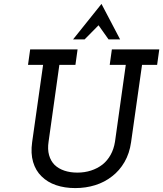

<svg xmlns="http://www.w3.org/2000/svg" viewBox="-20 -952 833 980"><path d="M134 -700 123 -621H200L144 -226Q136 -169 149 -125Q162 -81 192 -52Q222 -22 266 -7Q310 8 364 8Q418 8 466 -7Q514 -22 552 -52Q590 -81 615.5 -125Q641 -169 649 -226L705 -621H782L793 -700H551L540 -621H622L567 -229Q561 -191 544.5 -161.5Q528 -132 503 -112Q477 -92 444.5 -81.5Q412 -71 375 -71Q338 -71 308.5 -81Q279 -91 259 -110Q239 -130 230.5 -160Q222 -190 228 -229L283 -621H365L376 -700ZM498 -932Q462 -887 425.5 -841.5Q389 -796 353 -751H412Q429 -769 447.5 -787Q466 -805 483 -823Q500 -799 508.5 -787Q517 -775 534 -751H593Q569 -796 545.5 -841.5Q522 -887 498 -932Z"/></svg>

Font: Josefin Slab Thin
Style: Bold Italic
Weight: 700
Italic angle: -12°
Version: Version 2.000